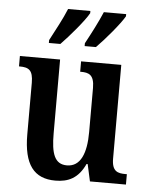

<svg xmlns="http://www.w3.org/2000/svg" viewBox="-54 -811 679 866"><g transform="rotate(5 285.0 -378.0)"><path d="M308 -619V-606H359C399 -646 462 -721 482 -756V-766H381C362 -721 334 -667 308 -619ZM146 -619V-606H198C237 -646 301 -721 320 -756V-766H219C201 -721 171 -667 146 -619ZM229 10C287 10 332 -10 363 -77H368L385 0H548V-47H542C507 -47 480 -53 480 -112V-536H298V-489H301C336 -489 362 -482 362 -421V-221C362 -126 337 -63 275 -63C219 -63 203 -110 203 -202V-536H21V-489H24C65 -489 85 -478 85 -420V-187C85 -50 132 10 229 10Z"/></g></svg>

Font: Noto Serif Tamil Condensed SemiBold
Style: Regular
Weight: 600
Width: 3
Designer: Indian Type Foundry, Tom Grace, and the Monotype Design Team
Foundry: Monotype Imaging Inc.
Version: Version 2.004